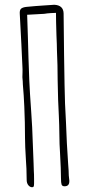

<svg xmlns="http://www.w3.org/2000/svg" viewBox="-20 -786 385 806"><path d="M92 -31Q92 -58 91 -77.5Q90 -97 89 -111Q85 -175 85 -207Q85 -273 82 -339Q80 -386 76 -431Q76 -442 74 -462Q74 -470 74.5 -482Q75 -494 74 -509Q71 -582 63 -728Q62 -743 68 -749Q74 -755 90 -757Q130 -761 163.5 -763Q197 -765 208 -766Q246 -764 247 -730Q249 -530 251 -430Q252 -352 257 -272Q260 -184 266 -99L268 -71Q268 -49 271 -28V-25Q271 -4 251 -4Q241 -4 238.5 -11.5Q236 -19 236 -37Q236 -72 232 -144Q231 -159 230 -181.5Q229 -204 229 -234Q229 -256 227 -300L224 -366L222 -450Q222 -513 219 -576Q219 -596 217 -638Q215 -700 215 -732Q209 -732 193 -731Q177 -730 166 -728L94 -724L97 -633Q98 -602 99.5 -545Q101 -488 103 -447Q105 -401 111 -317L115 -252L117 -202Q119 -136 121 -100L122 -68Q123 -57 123 -35V-16Q123 -7 121.5 -3.5Q120 0 115 0Q106 0 99 -8.5Q92 -17 92 -31Z"/></svg>

Font: Amatic SC
Style: Regular
Weight: 400
Designer: Multiple Designers
Foundry: Vernon Adams
Version: Version 2.505